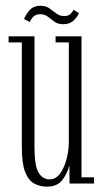

<svg xmlns="http://www.w3.org/2000/svg" viewBox="-20 -652 366 682"><path d="M147 11Q122 11 101.8 0.2Q81.5 -10.5 69.5 -40.8Q57.5 -71 57.5 -128.5V-501.5H10.5V-523H102.5V-130.5Q102.5 -62.5 117 -38.8Q131.5 -15 156 -15Q179 -15 194 -36.2Q209 -57.5 216.8 -88.2Q224.5 -119 224.5 -148V-501.5H177.5V-523H269.5V-22H314V0H227L226.5 -65Q221 -40 202.8 -14.5Q184.5 11 147 11ZM204.5 -566Q185.5 -566 173.2 -575Q161 -584 149.8 -592.8Q138.5 -601.5 123 -601.5Q105.5 -601.5 96.5 -590.8Q87.5 -580 85.5 -574L65.5 -584.5Q70 -597.5 84 -614.5Q98 -631.5 124 -631.5Q143 -631.5 155.8 -622.2Q168.5 -613 180.2 -604Q192 -595 208 -595Q224 -595 231.5 -603.5Q239 -612 242 -617.5L260.5 -605Q256 -593.5 242.2 -579.8Q228.5 -566 204.5 -566Z"/></svg>

Font: Imbue 50pt ExtraLight
Style: Regular
Weight: 200
Designer: Tyler Finck
Foundry: Etcetera Type Company
Version: Version 1.102; ttfautohint (v1.8.3)